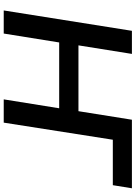

<svg xmlns="http://www.w3.org/2000/svg" viewBox="135 -880 745 1056"><g transform="rotate(90 508.0 -352.5)"><path d="M38 0 150 -705H277L230 -411H592L639 -705H1016L999 -600H749L655 0H527L576 -305H214L165 0Z"/></g></svg>

Font: Mulish ExtraLight
Style: Italic
Weight: 200
Italic angle: -9°
Designer: Vernon Adams
Foundry: Vernon Adams
Version: Version 3.603